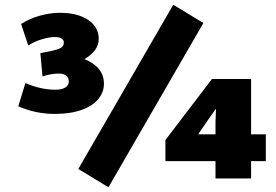

<svg xmlns="http://www.w3.org/2000/svg" viewBox="-20 -741 1162 809"><path d="M57 0ZM837 -644 437 48 310 -29 710 -721ZM418 -388Q418 -353 394.5 -324Q371 -295 324 -278Q277 -261 210 -261Q131 -261 57 -293L87 -391Q152 -363 213 -363Q241 -363 255.5 -372.5Q270 -382 270 -398Q270 -413 259 -422Q248 -431 228 -431Q196 -431 159 -419L150 -517Q206 -527 227.5 -535Q249 -543 249 -562Q249 -573 239 -579Q229 -585 211 -585Q189 -585 156.5 -575.5Q124 -566 99 -549L69 -640Q103 -662 146.5 -674.5Q190 -687 233 -687Q307 -687 351.5 -657Q396 -627 396 -577Q396 -527 336 -492Q418 -458 418 -388ZM1100 -62H1038V11H888V-62H677V-151L873 -408H1038V-175H1100ZM888 -175V-226L890 -282H889L854 -232L815 -175Z"/></svg>

Font: Martel Sans Black
Style: Regular
Weight: 900
Designer: Dan Reynolds and Mathieu Réguer
Foundry: Dan Reynolds and Mathieu Réguer
Version: Version 1.002; ttfautohint (v1.1) -l 5 -r 5 -G 72 -x 0 -D la